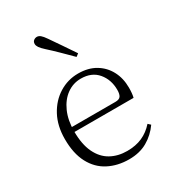

<svg xmlns="http://www.w3.org/2000/svg" viewBox="-196 -910 927 1030"><g transform="rotate(-30 268.0 -394.5)"><path d="M298 14Q227 14 171 -15Q115 -44 83.5 -103.5Q52 -163 52 -252Q52 -334 84.5 -394.5Q117 -455 171 -488.5Q225 -522 289 -522Q351 -522 395.5 -495.5Q440 -469 464 -423.5Q488 -378 488 -320Q488 -283 482 -260H82V-290H387Q411 -290 419.5 -302.5Q428 -315 428 -341Q428 -404 391.5 -447.5Q355 -491 288 -491Q240 -491 201 -463Q162 -435 139 -383.5Q116 -332 116 -263Q116 -183 141 -131Q166 -79 210 -54.5Q254 -30 311 -30Q364 -30 404.5 -48Q445 -66 477 -102L492 -88Q459 -41 411 -13.5Q363 14 298 14ZM344 -616 327 -603Q295 -635 263.5 -666Q232 -697 203 -723Q183 -741 175 -753Q167 -765 167 -775Q167 -789 176 -796Q185 -803 196 -803Q207 -803 217.5 -794.5Q228 -786 243 -764Q266 -730 292.5 -692Q319 -654 344 -616Z"/></g></svg>

Font: Noto Serif HK ExtraLight
Style: Regular
Weight: 200
Designer: Ryoko NISHIZUKA 西塚涼子 (kana & ideographs); Frank Grießhammer (Latin, Greek & Cyrillic); Wenlong ZHANG 张文龙 (bopomofo); San
Foundry: Adobe
Version: Version 2.002-H1;hotconv 1.1.0;makeotfexe 2.6.0